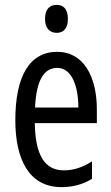

<svg xmlns="http://www.w3.org/2000/svg" viewBox="-20 -759 458 789"><path d="M213 -739C182 -739 165 -719 165 -681C165 -645 183 -624 213 -624C243 -624 259 -645 259 -681C259 -718 244 -739 213 -739ZM215 -546C102 -546 43 -447 43 -265C43 -109 96 10 233 10C279 10 320 -1 358 -24V-96C318 -70 281 -59 242 -59C163 -59 125 -123 123 -253H378V-309C378 -442 325 -546 215 -546ZM215 -480C275 -480 302 -405 302 -317H124C129 -428 160 -480 215 -480Z"/></svg>

Font: Noto Sans Gujarati ExtraCondensed
Style: Regular
Weight: 400
Width: 2
Designer: Jelle Bosma - Monotype Design Team, Universal Thirst
Foundry: Monotype Imaging Inc.
Version: Version 2.106